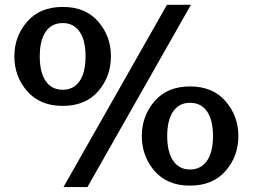

<svg xmlns="http://www.w3.org/2000/svg" viewBox="-20 -756 1040 790"><path d="M960.9 -196.3Q960.9 -113.3 908.2 -52.7Q855.5 7.8 761.7 7.8Q668 7.8 615.7 -52.7Q563.5 -113.3 563.5 -196.3Q563.5 -278.3 615.7 -339.4Q668 -400.4 761.7 -400.4Q855.5 -400.4 908.2 -339.4Q960.9 -278.3 960.9 -196.3ZM765.6 -736.3 339.8 13.7H241.2L667 -736.3ZM436.5 -524.4Q436.5 -441.4 384.3 -380.9Q332 -320.3 238.3 -320.3Q144.5 -320.3 91.8 -380.9Q39.1 -441.4 39.1 -524.4Q39.1 -606.4 91.8 -667Q144.5 -727.5 238.3 -727.5Q332 -727.5 384.3 -667Q436.5 -606.4 436.5 -524.4ZM856.4 -196.3Q856.4 -261.7 832 -297.4Q807.6 -333 761.7 -333Q716.8 -333 692.4 -297.4Q668 -261.7 668 -196.3Q668 -130.9 692.4 -94.7Q716.8 -58.6 761.7 -58.6Q806.6 -58.6 831.5 -94.2Q856.4 -129.9 856.4 -196.3ZM332 -524.4Q332 -589.8 307.6 -625.5Q283.2 -661.1 238.3 -661.1Q192.4 -661.1 168 -625.5Q143.6 -589.8 143.6 -524.4Q143.6 -458 168 -422.4Q192.4 -386.7 238.3 -386.7Q283.2 -386.7 307.6 -422.4Q332 -458 332 -524.4Z"/></svg>

Font: FreeUniversal
Style: Bold
Weight: 700
Version: Version 1.001 March 22, 2017